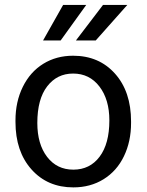

<svg xmlns="http://www.w3.org/2000/svg" viewBox="-20 -770 610 799"><path d="M44.4 -269Q44.4 -346.7 75 -408.7Q105.5 -470.7 159.9 -504.4Q214.4 -538.1 284.2 -538.1Q392.1 -538.1 458.7 -463.4Q525.4 -388.7 525.4 -264.6V-258.3Q525.4 -181.2 495.8 -119.9Q466.3 -58.6 411.4 -24.4Q356.4 9.8 285.2 9.8Q177.7 9.8 111.1 -64.9Q44.4 -139.6 44.4 -262.7ZM135.3 -258.3Q135.3 -170.4 176 -117.2Q216.8 -64 285.2 -64Q354 -64 394.5 -117.9Q435.1 -171.9 435.1 -269Q435.1 -356 393.8 -409.9Q352.5 -463.9 284.2 -463.9Q217.3 -463.9 176.3 -410.6Q135.3 -357.4 135.3 -258.3ZM408.7 -749.5H509.8L378.4 -601.6H295.9ZM242.7 -749.5H338.9L232.4 -601.6H159.2Z"/></svg>

Font: Noboto
Style: Regular
Weight: 400
Designer: Google
Version: Version 2.001101; 2014